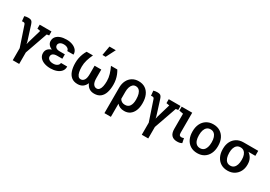

<svg xmlns="http://www.w3.org/2000/svg" viewBox="26 -1882 4463 3174"><g transform="rotate(30 2258.0 -294.5)"><path d="M211.4 203.6V-26.4L85.9 -399.9Q80.1 -419.4 70.6 -426Q61 -432.6 43.5 -432.6Q38.6 -432.6 35.2 -432.1Q31.7 -431.6 21.5 -429.7L11.7 -522.9Q26.4 -527.8 45.9 -530.8Q65.4 -533.7 82 -533.7Q111.8 -533.7 129.6 -527.8Q147.5 -522 158.7 -505.9Q169.9 -489.7 179.7 -460L268.1 -179.7L274.9 -145H277.8L285.2 -179.7L362.3 -442.4L303.7 -452.6V-528.3H528.3V-452.6L484.9 -445.8L334.5 -16.1V203.6Z M816.4 9.8Q748.5 9.8 696.3 -9.5Q644 -28.8 614.3 -64.5Q584.5 -100.1 584.5 -149.4Q584.5 -239.3 683.6 -272Q641.1 -289.1 617.4 -319.1Q593.8 -349.1 593.8 -385.7Q593.8 -434.1 621.3 -467.8Q648.9 -501.5 698.7 -519.5Q748.5 -537.6 815.9 -537.6Q879.4 -537.6 929.4 -517.8Q979.5 -498 1007.8 -462.9Q1036.1 -427.7 1034.7 -381.3L1033.7 -378.4H916Q916 -398.4 902.6 -413.6Q889.2 -428.7 866.5 -437.5Q843.8 -446.3 815.9 -446.3Q766.6 -446.3 741.7 -426Q716.8 -405.8 716.8 -378.4Q716.8 -347.2 740.7 -329.3Q764.6 -311.5 813 -311.5H909.2V-227.5H813Q761.2 -227.5 734.4 -209Q707.5 -190.4 707.5 -154.8Q707.5 -124 736.3 -102.5Q765.1 -81.1 816.4 -81.1Q864.3 -81.1 894.3 -103Q924.3 -125 924.3 -156.2H1042.5L1043.5 -153.3Q1044.9 -100.6 1014.4 -64.2Q983.9 -27.8 931.6 -9Q879.4 9.8 816.4 9.8Z M1333 10.3Q1261.7 10.3 1216.6 -25.6Q1171.4 -61.5 1150.1 -125.7Q1128.9 -189.9 1128.9 -275.4Q1128.9 -325.7 1137.9 -370.6Q1147 -415.5 1162.6 -454.8Q1178.2 -494.1 1199.2 -528.3H1320.3Q1289.1 -463.9 1270.5 -400.9Q1252 -337.9 1252 -275.4Q1252 -219.7 1261 -176.5Q1270 -133.3 1289.6 -108.9Q1309.1 -84.5 1340.3 -84.5Q1379.9 -84.5 1404.3 -120.6Q1428.7 -156.7 1428.7 -234.9V-394.5H1556.2V-234.9Q1556.2 -156.7 1580.1 -120.6Q1604 -84.5 1644 -84.5Q1674.8 -84.5 1694.6 -108.9Q1714.4 -133.3 1723.4 -176.3Q1732.4 -219.2 1732.4 -275.4Q1732.4 -337.9 1713.6 -401.1Q1694.8 -464.4 1664.1 -528.3H1785.2Q1806.2 -494.1 1822 -454.6Q1837.9 -415 1846.7 -370.4Q1855.5 -325.7 1855.5 -275.4Q1855.5 -189.9 1834.2 -125.5Q1813 -61 1767.8 -25.4Q1722.7 10.3 1651.4 10.3Q1593.8 10.3 1554.2 -16.4Q1514.6 -43 1492.2 -97.2Q1468.8 -43 1429.4 -16.4Q1390.1 10.3 1333 10.3ZM1452.1 -613.3 1483.4 -791.5H1604.5L1513.2 -613.3Z M1961.4 203.1V-281.7Q1961.4 -359.9 1990.5 -417.5Q2019.5 -475.1 2071.3 -506.6Q2123 -538.1 2190.4 -538.1Q2266.6 -538.1 2318.8 -503.2Q2371.1 -468.3 2398.4 -405.3Q2425.8 -342.3 2425.8 -257.3V-247.1Q2425.8 -169.9 2401.6 -111.8Q2377.4 -53.7 2332.3 -21.7Q2287.1 10.3 2223.6 10.3Q2178.2 10.3 2143.8 -4.6Q2109.4 -19.5 2084.5 -47.9V203.1ZM2184.6 -84.5Q2246.1 -84.5 2274.4 -129.2Q2302.7 -173.8 2302.7 -247.1V-257.3Q2302.7 -313 2290.5 -354.7Q2278.3 -396.5 2253.2 -419.7Q2228 -442.9 2189.5 -442.9Q2154.8 -442.9 2131.3 -420.4Q2107.9 -397.9 2096.2 -360.1Q2084.5 -322.3 2084.5 -276.4V-140.1Q2099.6 -113.3 2124.5 -98.9Q2149.4 -84.5 2184.6 -84.5Z M2674.8 203.6V-26.4L2549.3 -399.9Q2543.5 -419.4 2533.9 -426Q2524.4 -432.6 2506.8 -432.6Q2502 -432.6 2498.5 -432.1Q2495.1 -431.6 2484.9 -429.7L2475.1 -522.9Q2489.7 -527.8 2509.3 -530.8Q2528.8 -533.7 2545.4 -533.7Q2575.2 -533.7 2593 -527.8Q2610.8 -522 2622.1 -505.9Q2633.3 -489.7 2643.1 -460L2731.4 -179.7L2738.3 -145H2741.2L2748.5 -179.7L2825.7 -442.4L2767.1 -452.6V-528.3H2991.7V-452.6L2948.2 -445.8L2797.9 -16.1V203.6Z M3232.9 10.3Q3164.1 10.3 3127.7 -28.6Q3091.3 -67.4 3091.3 -149.4V-438L3013.7 -452.6V-528.3H3214.8V-146Q3214.8 -112.3 3226.3 -99.6Q3237.8 -86.9 3260.3 -86.9Q3273.9 -86.9 3283.4 -89.4Q3293 -91.8 3306.6 -97.2L3324.2 -10.7Q3301.3 1.5 3280.5 5.9Q3259.8 10.3 3232.9 10.3Z M3617.7 10.3Q3541.5 10.3 3486.8 -23.9Q3432.1 -58.1 3402.8 -118.9Q3373.5 -179.7 3373.5 -258.8V-269Q3373.5 -347.7 3402.8 -408.2Q3432.1 -468.8 3486.8 -503.4Q3541.5 -538.1 3616.7 -538.1Q3692.9 -538.1 3747.6 -503.7Q3802.2 -469.2 3831.5 -408.7Q3860.8 -348.1 3860.8 -269V-258.8Q3860.8 -179.7 3831.5 -118.9Q3802.2 -58.1 3747.8 -23.9Q3693.4 10.3 3617.7 10.3ZM3617.7 -84.5Q3658.7 -84.5 3685.3 -106.7Q3711.9 -128.9 3725.1 -168.2Q3738.3 -207.5 3738.3 -258.8V-269Q3738.3 -319.8 3725.1 -358.9Q3711.9 -397.9 3685.1 -420.4Q3658.2 -442.9 3616.7 -442.9Q3576.2 -442.9 3549.3 -420.4Q3522.5 -397.9 3509.5 -358.9Q3496.6 -319.8 3496.6 -269V-258.8Q3496.6 -207.5 3509.5 -168.2Q3522.5 -128.9 3549.6 -106.7Q3576.7 -84.5 3617.7 -84.5Z M4196.3 10.3Q4120.6 10.3 4066.2 -23.9Q4011.7 -58.1 3982.2 -118.9Q3952.6 -179.7 3952.6 -258.8V-269Q3952.6 -345.2 3982.2 -403.6Q4011.7 -461.9 4066.2 -495.1Q4120.6 -528.3 4196.3 -528.3H4475.1V-432.6H4343.8Q4386.2 -402.8 4411.1 -356.2Q4436 -309.6 4436 -246.1V-235.8Q4436 -168 4406.7 -112.1Q4377.4 -56.2 4323.5 -22.9Q4269.5 10.3 4196.3 10.3ZM4195.3 -84.5Q4235.4 -84.5 4261.5 -106.7Q4287.6 -128.9 4300.5 -168Q4313.5 -207 4313.5 -258.8V-269Q4313.5 -316.4 4300.5 -353.3Q4287.6 -390.1 4261.2 -411.4Q4234.9 -432.6 4194.3 -432.6Q4154.3 -432.6 4128.2 -411.4Q4102.1 -390.1 4088.9 -353.3Q4075.7 -316.4 4075.7 -269V-258.8Q4075.7 -207 4088.9 -167.7Q4102.1 -128.4 4128.4 -106.4Q4154.8 -84.5 4195.3 -84.5Z"/></g></svg>

Font: Roboto Slab LO Medium
Style: Regular
Weight: 500
Designer: Google
Version: Version 2.000